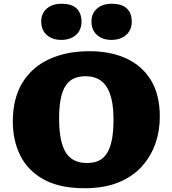

<svg xmlns="http://www.w3.org/2000/svg" viewBox="-20 -986 914 1020"><path d="M430 14Q297 14 212.5 -32.5Q128 -79 88 -159.5Q48 -240 48 -340Q48 -463 99 -546.5Q150 -630 242 -672Q334 -714 455 -714Q568 -714 652 -675Q736 -636 782.5 -559Q829 -482 829 -366Q829 -289 804.5 -220.5Q780 -152 731 -99Q682 -46 607 -16Q532 14 430 14ZM442 -120Q476 -120 502 -131Q528 -142 546 -168.5Q564 -195 573.5 -239.5Q583 -284 583 -350Q583 -411 573.5 -454.5Q564 -498 545.5 -526Q527 -554 499.5 -567.5Q472 -581 435 -581Q400 -581 373.5 -569.5Q347 -558 329.5 -532Q312 -506 303 -463Q294 -420 294 -357Q294 -296 302.5 -251Q311 -206 329 -177Q347 -148 375 -134Q403 -120 442 -120ZM572 -774Q525 -774 495.5 -800Q466 -826 466 -872Q466 -915 495.5 -940.5Q525 -966 572 -966Q629 -966 654.5 -940.5Q680 -915 680 -871Q680 -826 649.5 -800Q619 -774 572 -774ZM306 -774Q258 -774 228.5 -800Q199 -826 199 -872Q199 -915 228.5 -940.5Q258 -966 306 -966Q362 -966 387.5 -940.5Q413 -915 413 -871Q413 -826 383 -800Q353 -774 306 -774Z"/></svg>

Font: Literata Variable Black
Style: Regular
Weight: 900
Designer: Latin by Veronika Burian and Jose Scaglione. Greek by Irene Vlachou. Cyrillic by Vera Evstafieva.
Foundry: TypeTogether
Version: Version 3.021